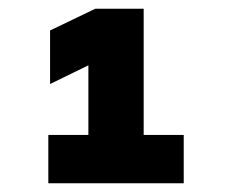

<svg xmlns="http://www.w3.org/2000/svg" viewBox="-20 -714 528 441"><path d="M91 -293H402V-404H310V-694H199L95 -644V-521L183 -564V-404H91Z"/></svg>

Font: LT Wave Alt Black
Style: Regular
Weight: 900
Designer: Daniel Lyons
Version: Version 2.5 (Glyphs App)